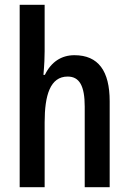

<svg xmlns="http://www.w3.org/2000/svg" viewBox="-20 -780 535 800"><path d="M62 0H166V-270C166 -383 189 -461 262 -461C311 -461 333 -422 333 -336V0H437V-358C437 -484 390 -550 290 -550C236 -550 193 -522 167 -468H161C165 -513 166 -544 166 -566V-760H62Z"/></svg>

Font: Kathrein 67 Medium Condensed
Style: Regular
Weight: 500
Width: 3
Designer: Lazydogs Typefoundry, based on Open Sans by Ascender Corporation
Foundry: Lazydogs Typefoundry
Version: Version 1.003;PS 001.003;hotconv 1.0.88;makeotf.lib2.5.64775